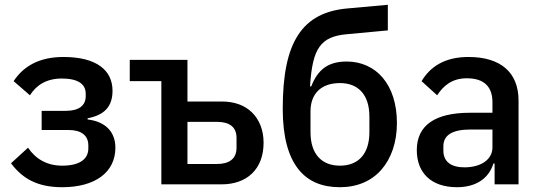

<svg xmlns="http://www.w3.org/2000/svg" viewBox="-20 -770 2259 802"><path d="M240 12C136 12 74 -24 26 -88L97 -153C129 -106 176 -78 240 -78C315 -78 349 -107 349 -150V-162C349 -205 319 -227 266 -227H154V-307H255C308 -307 338 -328 338 -368V-379C338 -418 307 -442 238 -442C175 -442 132 -415 105 -372L37 -431C77 -492 142 -532 245 -532C384 -532 450 -476 450 -391C450 -324 415 -289 346 -276V-271C422 -262 462 -218 462 -153C462 -50 377 12 240 12Z M654 -431H522V-520H763V-346H906C958 -346 1001 -331 1032 -301C1063 -271 1081 -227 1081 -174C1081 -62 1010 0 906 0H654ZM886 -85C937 -85 968 -106 968 -153V-194C968 -241 937 -261 886 -261H763V-85Z M1400 12C1325 12 1266 -12 1225 -65C1184 -118 1161 -199 1161 -315C1161 -456 1181 -557 1226 -625C1270 -692 1338 -727 1434 -735L1600 -750V-643L1428 -627C1373 -622 1338 -607 1315 -575C1291 -542 1280 -489 1275 -409H1280C1307 -478 1349 -513 1428 -513C1489 -513 1542 -489 1579 -445C1616 -401 1638 -337 1638 -256C1638 -175 1614 -108 1573 -61C1532 -14 1472 12 1400 12ZM1400 -78C1476 -78 1523 -126 1523 -218V-283C1523 -375 1476 -423 1400 -423C1320 -423 1277 -377 1277 -305V-218C1277 -126 1324 -78 1400 -78Z M1937 -532C1836 -532 1776 -490 1741 -431L1806 -372C1833 -413 1869 -443 1930 -443C2003 -443 2037 -407 2037 -343V-299H1943C1798 -299 1721 -247 1721 -143C1721 -48 1781 12 1889 12C1965 12 2021 -22 2041 -87H2046V0H2146V-350C2146 -467 2072 -532 1937 -532ZM2037 -154C2037 -103 1988 -71 1920 -71C1865 -71 1832 -94 1832 -141V-159C1832 -206 1870 -229 1945 -229H2037V-154Z"/></svg>

Font: Plexus Sans Medium
Style: Regular
Weight: 500
Version: Version 2.001;PS 002.001;hotconv 1.0.70;makeotf.lib2.5.58329